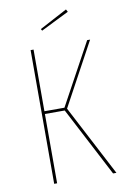

<svg xmlns="http://www.w3.org/2000/svg" viewBox="-94 -907 638 963"><g transform="rotate(-10 225.5 -425.5)"><path d="M231 -360 419 0H402L218 -353H117V0H102V-681H117V-367H219L390 -681H405ZM319 -838 176 -767 171 -776 312 -851Z"/></g></svg>

Font: Fira Sans Compressed Hair
Style: Regular
Weight: 100
Width: 1
Designer: bBox Type GmbH & Carrois Corporate GbR & Edenspiekermann AG
Foundry: bBox Type GmbH & Carrois Corporate GbR & Edenspiekermann AG
Version: Version 4.301